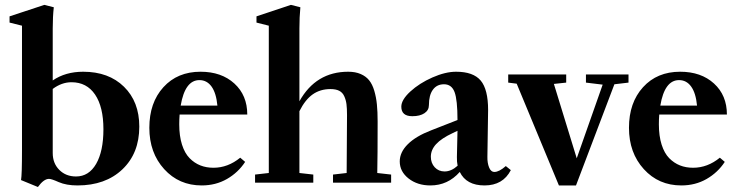

<svg xmlns="http://www.w3.org/2000/svg" viewBox="-20 -746 3001 784"><path d="M134.8 17.6 65.9 -10.7Q69.8 -31.2 69.8 -134.8V-641.1L19 -653.8V-679.2L161.1 -726.1L199.7 -716.3Q195.3 -678.7 195.3 -629.4V-417.5Q247.1 -453.1 319.8 -453.1Q423.8 -453.1 486.3 -391.8Q548.8 -330.6 548.8 -229Q548.8 -120.1 479.7 -54.4Q410.6 11.2 296.4 11.2Q251 11.2 219.7 -2.4Q190.4 -15.6 180.2 -15.6Q158.7 -15.6 134.8 17.6ZM195.3 -121.1Q195.3 -79.1 222.2 -52.2Q249 -25.4 290.5 -25.4Q342.8 -25.4 372.6 -76.9Q402.3 -128.4 402.3 -218.3Q402.3 -309.6 368.2 -359.9Q334 -410.2 272 -410.2Q231.9 -410.2 195.3 -382.8Z M803.7 11.2Q710.9 11.2 650.4 -55.4Q589.8 -122.1 589.8 -224.1Q589.8 -326.7 647.2 -389.9Q704.6 -453.1 798.8 -453.1Q884.3 -453.1 937 -405Q989.7 -356.9 989.7 -278.3H713.4Q711.9 -258.8 711.9 -238.3Q711.9 -190.9 723.1 -155.5Q734.4 -120.1 754.2 -100.1Q773.9 -80.1 798.1 -70.6Q822.3 -61 851.6 -61Q910.6 -61 960.9 -102.1L981 -85Q952.6 -41.5 906.7 -15.1Q860.8 11.2 803.7 11.2ZM794.4 -418.9Q735.4 -418.9 717.8 -314.9H867.7Q862.8 -366.2 843.8 -392.6Q824.7 -418.9 794.4 -418.9Z M1021.5 0V-33.2L1077.6 -39.6V-641.1L1027.3 -653.8V-679.2L1168 -726.1L1206.5 -716.3Q1202.6 -676.3 1202.6 -629.4V-332.5Q1270 -453.1 1401.9 -453.1Q1431.2 -453.1 1452.6 -443.8Q1474.1 -434.6 1487.3 -418.2Q1500.5 -401.9 1508.3 -375.5Q1516.1 -349.1 1519 -319.6Q1522 -290 1522 -249.5Q1522 -107.9 1520.5 -39.6L1577.1 -33.2V0H1339.8V-33.2L1395.5 -39.6Q1397 -269.5 1397 -275.9Q1397 -303.2 1394.8 -320.6Q1392.6 -337.9 1385.7 -353Q1378.9 -368.2 1365.2 -375.2Q1351.6 -382.3 1329.6 -382.3Q1287.6 -382.3 1256.8 -360.6Q1226.1 -338.9 1202.6 -292V-39.6L1259.3 -33.2V0Z M1737.3 11.2Q1684.6 11.2 1648.4 -17.1Q1612.3 -45.4 1612.3 -86.9Q1612.3 -124.5 1645.3 -157.2Q1678.2 -189.9 1740.7 -213.9L1848.1 -255.9Q1848.1 -337.9 1836.2 -369.9Q1824.2 -401.9 1793 -401.9Q1763.7 -401.9 1747.6 -379.6Q1731.4 -357.4 1731.4 -316.9Q1731.4 -295.9 1713.1 -283.7Q1694.8 -271.5 1663.6 -271.5Q1618.7 -271.5 1618.7 -310.5Q1618.7 -338.4 1655.5 -372.3Q1692.4 -406.2 1745.6 -429.7Q1798.8 -453.1 1842.3 -453.1Q1912.6 -453.1 1942.9 -417Q1973.1 -380.9 1973.1 -296.9Q1973.1 -295.9 1970.2 -105.5Q1969.7 -80.6 1977.1 -62.3Q1984.4 -43.9 1999 -43.9Q2018.1 -43.9 2045.4 -67.9L2065.9 -51.3Q2033.7 11.2 1958.5 11.2Q1884.3 11.2 1857.4 -43.9Q1808.6 11.2 1737.3 11.2ZM1739.3 -106Q1739.3 -80.1 1755.1 -63Q1771 -45.9 1795.4 -45.9Q1822.8 -45.9 1848.6 -69.3Q1845.2 -85.4 1845.7 -105Q1847.7 -176.3 1848.1 -211.9L1828.6 -202.6Q1782.7 -181.2 1761 -157.7Q1739.3 -134.3 1739.3 -106Z M2262.2 11.2 2089.8 -404.3 2055.2 -408.7V-441.9H2292V-408.7L2241.7 -403.3L2335 -99.6L2440.9 -400.4L2372.6 -408.7V-441.9H2546.4V-408.7L2488.8 -401.9L2332 11.2Z M2762.2 11.2Q2669.4 11.2 2608.9 -55.4Q2548.3 -122.1 2548.3 -224.1Q2548.3 -326.7 2605.7 -389.9Q2663.1 -453.1 2757.3 -453.1Q2842.8 -453.1 2895.5 -405Q2948.2 -356.9 2948.2 -278.3H2671.9Q2670.4 -258.8 2670.4 -238.3Q2670.4 -190.9 2681.6 -155.5Q2692.9 -120.1 2712.6 -100.1Q2732.4 -80.1 2756.6 -70.6Q2780.8 -61 2810.1 -61Q2869.1 -61 2919.4 -102.1L2939.5 -85Q2911.1 -41.5 2865.2 -15.1Q2819.3 11.2 2762.2 11.2ZM2752.9 -418.9Q2693.8 -418.9 2676.3 -314.9H2826.2Q2821.3 -366.2 2802.2 -392.6Q2783.2 -418.9 2752.9 -418.9Z"/></svg>

Font: Elstob 10pt
Style: Bold
Weight: 700
Designer: Peter S. Baker
Version: Version 1.015